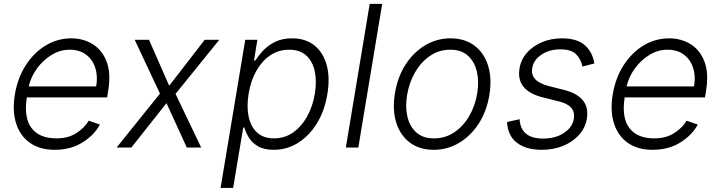

<svg xmlns="http://www.w3.org/2000/svg" viewBox="-20 -747 3648 972"><path d="M257.1 11.4Q180.8 11.4 130.9 -24.3Q81 -60 61.3 -123.4Q41.5 -186.8 55.4 -269.5Q69.2 -352.3 110.1 -416.2Q150.9 -480.1 210.8 -516.5Q270.6 -552.9 341.3 -552.9Q400.6 -552.9 448.5 -524Q496.4 -495 519.5 -435.7Q542.6 -376.4 527.3 -285.2L522.4 -253.9H115.8Q99.8 -151.3 139.6 -98.9Q179.3 -46.5 266 -46.5Q324.6 -46.5 366.1 -73Q407.7 -99.4 429.3 -136L485.8 -116.5Q458.8 -65 399.1 -26.8Q339.5 11.4 257.1 11.4ZM125.4 -309.7H467Q475.9 -362.2 462 -404.3Q448.2 -446.4 415 -470.9Q381.7 -495.4 332.7 -495.4Q284.4 -495.4 241.3 -469.1Q198.2 -442.8 167.4 -400.6Q136.7 -358.3 125.4 -309.7Z M734.4 -545.5 836.6 -312.9 1016.3 -545.5H1090.2L868.6 -271.7L998.6 0H925.8L822.8 -224.8L644.9 0H570.3L789.8 -273.1L661.9 -545.5Z M1096.6 204.5 1221.6 -545.5H1283L1266 -441.4H1273.8Q1288.7 -465.9 1312.9 -491.7Q1337 -517.4 1372.9 -535.2Q1408.7 -552.9 1458.8 -552.9Q1526.3 -552.9 1571 -517.6Q1615.8 -482.2 1633.5 -419Q1651.3 -355.8 1637.4 -271.3Q1623.6 -186.8 1584.7 -123.2Q1545.8 -59.7 1489.3 -24.1Q1432.9 11.4 1366.1 11.4Q1316.8 11.4 1286.4 -6.4Q1256 -24.1 1240.1 -50.2Q1224.1 -76.3 1217 -101.2H1211.3L1160.2 204.5ZM1238.6 -272.4Q1228 -206.7 1239 -155.5Q1250 -104.4 1282.1 -75.5Q1314.3 -46.5 1366.8 -46.5Q1421.2 -46.5 1464 -76.5Q1506.7 -106.5 1535 -157.7Q1563.2 -208.8 1573.9 -272.4Q1584.2 -335.2 1573.5 -385.7Q1562.9 -436.1 1530.7 -465.7Q1498.6 -495.4 1443.5 -495.4Q1390.3 -495.4 1348 -466.8Q1305.8 -438.2 1277.5 -388Q1249.3 -337.7 1238.6 -272.4Z M1914.8 -727.3 1794 0H1730.8L1851.6 -727.3Z M2175.8 11.4Q2104 11.4 2055.2 -25Q2006.4 -61.4 1986 -126.1Q1965.6 -190.7 1979.4 -275.2Q1992.9 -357.6 2033.2 -420.1Q2073.5 -482.6 2132.5 -517.8Q2191.4 -552.9 2260.7 -552.9Q2332.7 -552.9 2381.6 -516.3Q2430.4 -479.8 2450.8 -415.1Q2471.2 -350.5 2457.4 -265.6Q2443.9 -183.9 2403.6 -121.4Q2363.3 -58.9 2304.3 -23.8Q2245.4 11.4 2175.8 11.4ZM2176.8 -46.5Q2234.7 -46.5 2280.5 -77.6Q2326.3 -108.7 2356.2 -160.7Q2386 -212.7 2396 -275.2Q2405.9 -335.2 2394 -385.1Q2382.1 -435 2348.7 -465.2Q2315.3 -495.4 2259.9 -495.4Q2202.4 -495.4 2156.6 -464Q2110.8 -432.5 2081 -380.3Q2051.1 -328.1 2040.8 -265.6Q2030.9 -206 2042.6 -156.1Q2054.3 -106.2 2087.9 -76.3Q2121.4 -46.5 2176.8 -46.5Z M2989.3 -425.8 2928.6 -410.2Q2921.5 -447.1 2896.7 -472.1Q2871.8 -497.2 2816.8 -497.2Q2761 -497.2 2721.1 -470.3Q2681.1 -443.5 2674.4 -402Q2663 -335.9 2757.8 -311.4L2837.4 -291.2Q2969.1 -257.1 2951 -146.3Q2943.5 -100.5 2911.9 -64.8Q2880.3 -29.1 2831.5 -8.9Q2782.7 11.4 2722.7 11.4Q2642.4 11.4 2596.2 -24.9Q2550.1 -61.1 2546.9 -129.3L2610.4 -143.5Q2616.5 -45.5 2729.4 -45.5Q2792.6 -45.5 2835.4 -74.2Q2878.2 -103 2884.9 -145.2Q2896.7 -212.4 2810.7 -233.3L2725.9 -254.6Q2591.3 -289.1 2610.1 -400.9Q2617.5 -446 2647.7 -480.1Q2677.9 -514.2 2724.1 -533.6Q2770.2 -552.9 2824.9 -552.9Q2900.2 -552.9 2939.6 -519Q2979 -485.1 2989.3 -425.8Z M3283.7 11.4Q3207.4 11.4 3157.5 -24.3Q3107.6 -60 3087.9 -123.4Q3068.2 -186.8 3082 -269.5Q3095.9 -352.3 3136.7 -416.2Q3177.6 -480.1 3237.4 -516.5Q3297.2 -552.9 3367.9 -552.9Q3427.2 -552.9 3475.1 -524Q3523.1 -495 3546.2 -435.7Q3569.2 -376.4 3554 -285.2L3549 -253.9H3142.4Q3126.4 -151.3 3166.2 -98.9Q3206 -46.5 3292.6 -46.5Q3351.2 -46.5 3392.8 -73Q3434.3 -99.4 3456 -136L3512.4 -116.5Q3485.4 -65 3425.8 -26.8Q3366.1 11.4 3283.7 11.4ZM3152 -309.7H3493.6Q3502.5 -362.2 3488.6 -404.3Q3474.8 -446.4 3441.6 -470.9Q3408.4 -495.4 3359.4 -495.4Q3311.1 -495.4 3267.9 -469.1Q3224.8 -442.8 3194.1 -400.6Q3163.4 -358.3 3152 -309.7Z"/></svg>

Font: Inter Light  BETA
Style: Italic
Weight: 300
Italic angle: 9.39999°
Designer: Rasmus Andersson
Foundry: rsms
Version: Version 3.011;git-f93a4a705